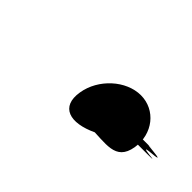

<svg xmlns="http://www.w3.org/2000/svg" viewBox="-21 -976 481 481"><g transform="rotate(45 219.0 -736.0)"><path d="M185 -714C175 -654 220 -640 283 -670C346 -700 259 -724 344 -724H412C473 -724 362 -728 421 -733C480 -738 361 -742 415 -742H347C364 -742 214 -710 262 -670C320 -670 369 -654 379 -714C388 -770 350 -817 298 -817C246 -817 194 -770 185 -714Z"/></g></svg>

Font: PlasticEraser
Style: It
Weight: 400
Foundry: Cannot Into Space Fonts
Version: Version 0.43